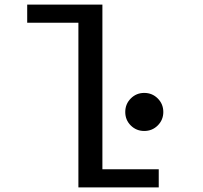

<svg xmlns="http://www.w3.org/2000/svg" viewBox="-20 -820 890 840"><path d="M428 -79.5H674.5V0H323V-720.5H99V-800H428ZM611 -247Q576.5 -247 552.2 -271Q528 -295 528 -330Q528 -365 552.2 -389.2Q576.5 -413.5 611 -413.5Q646 -413.5 670.2 -389.2Q694.5 -365 694.5 -330Q694.5 -295.5 670.2 -271.2Q646 -247 611 -247Z"/></svg>

Font: League Mono Wide
Style: Regular
Weight: 400
Width: 8
Designer: Tyler Finck
Foundry: The League of Moveable Type / Tyler Finck
Version: Version 2.210